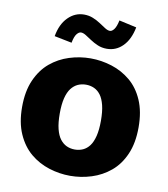

<svg xmlns="http://www.w3.org/2000/svg" viewBox="-83 -795 764 875"><g transform="rotate(10 299.5 -357.0)"><path d="M300.3 11.7Q250.2 11.7 202 -3.6Q153.8 -18.8 115.2 -51Q76.7 -83.2 53.6 -135.3Q30.5 -187.3 30.5 -260Q30.5 -332.7 53.6 -384.7Q76.7 -436.8 115.2 -469Q153.8 -501.2 202 -516.4Q250.2 -531.7 300.3 -531.7Q350.5 -531.7 398.7 -516.4Q446.8 -501.2 485.5 -469Q524.2 -436.8 546.8 -384.7Q569.5 -332.7 569.5 -260Q569.5 -187.3 546.8 -135.3Q524.2 -83.2 485.5 -51Q446.8 -18.8 398.7 -3.6Q350.5 11.7 300.3 11.7ZM300.3 -110Q320.5 -110 337.9 -117.8Q355.3 -125.7 368.1 -142.7Q380.8 -159.7 388.1 -188.7Q395.3 -217.7 395.3 -260Q395.3 -302.3 388.1 -331.3Q380.8 -360.3 368.1 -377.3Q355.3 -394.3 337.9 -402.2Q320.5 -410 300.3 -410Q280.2 -410 262.8 -402.2Q245.5 -394.3 232.3 -377.3Q219.2 -360.3 211.9 -331.3Q204.7 -302.3 204.7 -260Q204.7 -217.7 211.9 -188.7Q219.2 -159.7 232.3 -142.7Q245.5 -125.7 262.8 -117.8Q280.2 -110 300.3 -110ZM399 -724.7 479.8 -706.8Q468.8 -650 438 -618.8Q407.2 -587.5 364.2 -587.5Q341 -587.5 321.9 -595.7Q302.8 -603.8 287.2 -614.3Q271.5 -624.8 259 -632.6Q246.5 -640.3 236.3 -640.3Q226.7 -640.3 217 -628.3Q207.3 -616.2 201.7 -586.8L120.8 -603Q130.8 -659.7 162.5 -691.4Q194.2 -723.2 236.3 -723.2Q258.8 -723.2 277.8 -715.4Q296.8 -707.7 312.5 -697.2Q328.2 -686.7 341.1 -678.5Q354 -670.3 364.2 -670.3Q374 -670.3 383.6 -683.2Q393.2 -696.2 399 -724.7Z"/></g></svg>

Font: Murecho Thin
Style: Regular
Weight: 100
Designer: Neil Summerour
Foundry: Positype
Version: Version 1.010